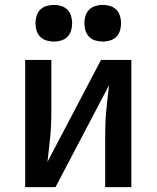

<svg xmlns="http://www.w3.org/2000/svg" viewBox="-20 -765 640 785"><path d="M83 0V-520H190V-312Q190 -286 189 -259.5Q188 -233 185.5 -207Q183 -181 180 -155Q177 -129 174 -103L393 -520H517V0H410V-208Q410 -234 411 -260.5Q412 -287 414.5 -313Q417 -339 420 -365Q423 -391 426 -417L207 0ZM400 -595Q385 -595 370 -599.5Q355 -604 344.5 -614.5Q334 -625 329.5 -640Q325 -655 325 -670Q325 -685 329.5 -700Q334 -715 344.5 -725.5Q355 -736 370 -740.5Q385 -745 400 -745Q415 -745 430 -740.5Q445 -736 455.5 -725.5Q466 -715 470.5 -700Q475 -685 475 -670Q475 -655 470.5 -640Q466 -625 455.5 -614.5Q445 -604 430 -599.5Q415 -595 400 -595ZM200 -595Q185 -595 170 -599.5Q155 -604 144.5 -614.5Q134 -625 129.5 -640Q125 -655 125 -670Q125 -685 129.5 -700Q134 -715 144.5 -725.5Q155 -736 170 -740.5Q185 -745 200 -745Q215 -745 230 -740.5Q245 -736 255.5 -725.5Q266 -715 270.5 -700Q275 -685 275 -670Q275 -655 270.5 -640Q266 -625 255.5 -614.5Q245 -604 230 -599.5Q215 -595 200 -595Z"/></svg>

Font: Iosevka Custom SmBdEx
Style: Regular
Weight: 600
Width: 7
Monospace: yes
Designer: Belleve Invis
Foundry: Belleve Invis
Version: Version 11.2.4; ttfautohint (v1.8.4)